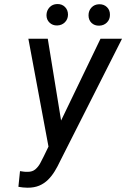

<svg xmlns="http://www.w3.org/2000/svg" viewBox="-20 -899 612 932"><path d="M241.7 -241.7 467.8 -710.9H572.3L272.5 -118.2Q260.3 -91.8 245.8 -68.1Q231.4 -44.4 213.1 -26.4Q194.8 -8.3 170.7 2Q146.5 12.2 114.3 12.2Q103 12.2 91.8 11Q80.6 9.8 69.3 7.8L77.1 -68.4Q86.4 -66.9 95.9 -65.7Q105.5 -64.5 114.7 -64.9Q137.2 -64.9 151.4 -76.9Q165.5 -88.9 175 -106.2Q184.6 -123.5 192.9 -141.1ZM211.9 -710.9 284.7 -263.7 289.6 -180.2 217.8 -174.3 117.7 -710.9ZM205.6 -825.7Q206.1 -848.1 220.5 -863.5Q234.9 -878.9 257.8 -879.4Q280.8 -879.9 295.4 -865.2Q310.1 -850.6 310.1 -827.6Q309.6 -805.2 294.7 -790.5Q279.8 -775.9 257.3 -775.4Q235.4 -774.9 220.5 -789.1Q205.6 -803.2 205.6 -825.7ZM409.7 -824.7Q409.7 -847.2 424.1 -862.5Q438.5 -877.9 461.4 -878.4Q484.4 -878.9 499.3 -864.3Q514.2 -849.6 513.7 -826.7Q513.7 -804.2 498.8 -789.6Q483.9 -774.9 461.4 -774.4Q439 -773.9 424.3 -787.8Q409.7 -801.8 409.7 -824.7Z"/></svg>

Font: Roboto Condensed
Style: Italic
Weight: 400
Italic angle: -12°
Designer: Christian Robertson
Foundry: Google
Version: Version 3.0